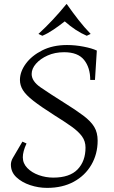

<svg xmlns="http://www.w3.org/2000/svg" viewBox="-20 -899 553 934"><path d="M209 15Q167 15 126.5 1.5Q86 -12 59.5 -37Q33 -62 33 -98Q33 -114 42 -130L89 -210L109 -201Q91 -162 91 -134Q91 -104 113 -81.5Q135 -59 169 -47Q203 -35 239 -35Q319 -35 357.5 -75Q396 -115 396 -181Q396 -212 379 -235.5Q362 -259 328.5 -283Q295 -307 245 -338Q179 -380 142.5 -408.5Q106 -437 91.5 -460.5Q77 -484 77 -510Q77 -550 105.5 -589Q134 -628 185.5 -654Q237 -680 306 -680Q346 -680 387 -672Q428 -664 451 -653L442 -510H419Q419 -570 389 -607.5Q359 -645 292 -645Q247 -645 211.5 -629Q176 -613 155 -589Q134 -565 134 -539Q134 -504 177.5 -474Q221 -444 288 -402Q349 -364 385.5 -336.5Q422 -309 438.5 -281.5Q455 -254 455 -215Q455 -150 424.5 -97.5Q394 -45 339 -15Q284 15 209 15ZM402 -725Q348 -748 295 -795Q267 -773 239.5 -754.5Q212 -736 186 -725L167 -734Q238 -799 303 -879H305Q333 -839 361.5 -802.5Q390 -766 421 -734Z"/></svg>

Font: Bona Nova
Style: Italic
Weight: 400
Italic angle: -4°
Designer: Mateusz Machalski
Foundry: Capitalics
Version: Version 4.001; ttfautohint (v1.8.3)